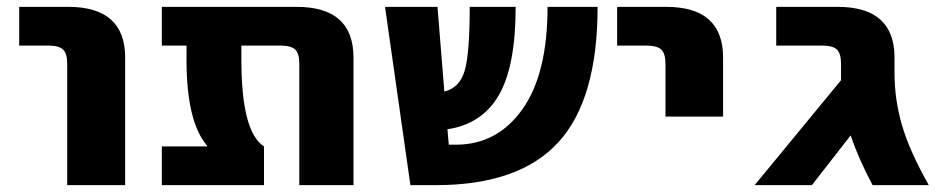

<svg xmlns="http://www.w3.org/2000/svg" viewBox="-20 -540 2760 560"><path d="M36 -407V-520H179Q345 -520 345 -372V0H176V-354Q176 -384 164 -395.5Q152 -407 122 -407Z M1011 0H853V-354Q853 -384 841 -395.5Q829 -407 799 -407H684V-366Q684 -155 750 -113V0H452V-113H584V-115Q524 -185 524 -366V-407H452V-520H845Q1011 -520 1011 -372Z M1177 0 1103 -520H1256L1276 -273Q1321 -284 1335.5 -334.5Q1350 -385 1350 -520H1484Q1484 -347 1435 -262.5Q1386 -178 1285 -163L1289 -118H1310Q1430 -118 1503.5 -221Q1577 -324 1577 -520H1723Q1723 -250 1608.5 -125Q1494 0 1251 0Z M1780 -407V-520H1923Q2089 -520 2089 -372V-200H1921V-354Q1921 -384 1908.5 -395.5Q1896 -407 1866 -407Z M2433 -354Q2433 -384 2421 -395.5Q2409 -407 2379 -407H2244V-520H2423Q2589 -520 2589 -372V-327Q2589 -248 2611.5 -172.5Q2634 -97 2689 0H2525Q2485 -75 2461 -145L2348 0H2181L2433 -306V-310Z"/></svg>

Font: Mplus 1p ExtraBold
Style: Regular
Weight: 800
Version: Version 1.061